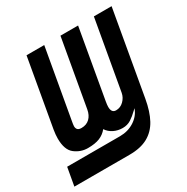

<svg xmlns="http://www.w3.org/2000/svg" viewBox="-175 -686 932 958"><g transform="rotate(-30 291.5 -206.5)"><path d="M1.5 33H306.5Q352 33 388.5 9.8Q425 -13.5 438.5 -52L429.5 -43.5Q407.5 -22 386.8 -8.8Q366 4.5 339 4.5Q311.5 4.5 288 -7Q264.5 -18.5 251 -39.5Q233 -17 206.5 -6.2Q180 4.5 138.5 4.5Q97.5 4.5 64.2 -21Q31 -46.5 31 -112Q31 -134 35.5 -161L104 -550H206L135.5 -151Q134.5 -144.5 133.2 -137.2Q132 -130 132 -125Q132 -112.5 138.5 -105.5Q145 -98.5 161 -98.5Q189.5 -98.5 207.8 -116Q226 -133.5 231.5 -164.5L299.5 -550H401L331.5 -154Q328 -134 328 -123Q328 -88.5 354 -88.5Q379.5 -88.5 398.2 -107Q417 -125.5 421.5 -150.5L492 -550H594L509 -66Q497 2 472.8 46.5Q448.5 91 406.8 114Q365 137 301.5 137H-17Z"/></g></svg>

Font: JuliaMono SemiBold
Style: Italic
Weight: 600
Italic angle: -9°
Monospace: yes
Designer: cormullion
Foundry: corm
Version: Version 0.056; ttfautohint (v1.8.4)